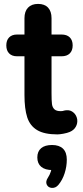

<svg xmlns="http://www.w3.org/2000/svg" viewBox="-20 -663 415 962"><path d="M102.6 -187.1V-381H65.3Q40 -381 25.8 -395.4Q11.6 -409.8 11.6 -435.5Q11.6 -461.2 25.8 -475.6Q40 -490 65.3 -490H102.6V-571.8Q102.6 -606.1 120.5 -624.8Q138.3 -643.4 170.8 -643.4Q203.3 -643.4 220.8 -624.8Q238.2 -606.1 238.2 -571.8V-490H288.3Q315.2 -490 329.6 -475.7Q344.1 -461.4 344.1 -435.5Q344.1 -409.6 329.6 -395.3Q315.2 -381 288.3 -381H238.2V-195.6Q238.2 -158.4 240.4 -141.6Q242.6 -124.7 252.9 -115.2Q263.2 -105.7 285.5 -106.1Q295.5 -106.3 301.3 -108.9Q308.9 -110.7 316.3 -110.7Q334.1 -111.5 348.6 -98.8Q363.2 -86 366.8 -65.4Q369.6 -45.1 359.7 -27.8Q349.9 -10.4 329.1 -1.8Q316.9 3.4 297.7 6.9Q278.6 10.4 267.6 10.4Q202.1 10.4 166.2 -11.1Q130.3 -32.6 116.4 -75.2Q102.6 -117.9 102.6 -187.1ZM220.8 226Q229.6 212.6 234.9 195.9Q240.2 179.3 240.2 165.7L243.2 189.1Q205.9 189.1 186.5 172.7Q167 156.3 167 125.8Q167 95.6 186.1 79.5Q205.1 63.5 240.6 63.5Q276.9 63.5 295.8 82Q314.7 100.6 314.7 136.8Q314.7 171 303.9 205Q293.1 238.9 272.3 263.7Q258.5 279.7 239.9 278.5Q221.4 277.3 214.2 261.8Q207 246.3 220.8 226Z"/></svg>

Font: SN Pro Thin
Style: Regular
Weight: 200
Designer: Tobias Whetton
Foundry: Supernotes
Version: Version 1.003;Glyphs 3.3 (3324)